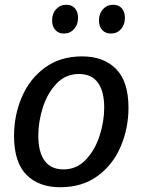

<svg xmlns="http://www.w3.org/2000/svg" viewBox="-20 -777 598 807"><path d="M520 -324Q520 -238 487.5 -161.5Q455 -85 390.5 -37.5Q326 10 233 10Q143 10 91 -42.5Q39 -95 39 -206Q39 -292 71.5 -368.5Q104 -445 168.5 -492.5Q233 -540 325 -540Q416 -540 468 -487Q520 -434 520 -324ZM141 -207Q141 -138 167.5 -101.5Q194 -65 247 -65Q302 -65 340.5 -105.5Q379 -146 398.5 -206Q418 -266 418 -325Q418 -393 391.5 -429.5Q365 -466 312 -466Q256 -466 217.5 -425.5Q179 -385 160 -325Q141 -265 141 -207ZM199 -691Q199 -720 216 -738.5Q233 -757 259 -757Q282 -757 295 -742Q308 -727 308 -702Q308 -673 291 -654.5Q274 -636 248 -636Q226 -636 212.5 -651Q199 -666 199 -691ZM396 -691Q396 -720 413 -738.5Q430 -757 456 -757Q479 -757 492 -742Q505 -727 505 -702Q505 -673 488.5 -654.5Q472 -636 446 -636Q423 -636 409.5 -651Q396 -666 396 -691Z"/></svg>

Font: Bitter Pro Medium
Style: Italic
Weight: 500
Italic angle: -9°
Designer: Sol Matas, and Bitter project Authors
Foundry: Sol Matas
Version: Version 1.010